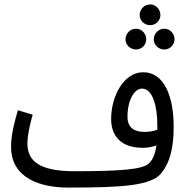

<svg xmlns="http://www.w3.org/2000/svg" viewBox="-20 -828 844 869"><path d="M660 -714C685 -714 706 -735 706 -760C706 -786 685 -808 660 -808C633 -808 612 -786 612 -760C612 -735 633 -714 660 -714ZM596 -604C621 -604 642 -625 642 -650C642 -676 621 -698 596 -698C569 -698 548 -676 548 -650C548 -625 569 -604 596 -604ZM724 -604C749 -604 770 -625 770 -650C770 -676 749 -698 724 -698C697 -698 676 -676 676 -650C676 -625 697 -604 724 -604ZM289 21H290C537 21 663 12 709 -43C748 -90 766 -155 766 -255C766 -394 722 -501 628 -501C540 -501 483 -393 483 -289C483 -224 517 -159 626 -159C645 -159 668 -162 688 -170C682 -128 671 -103 651 -86C622 -62 531 -53 316 -53C153 -53 104 -103 104 -179C104 -220 120 -282 128 -309L61 -329C46 -279 30 -217 30 -164C30 -21 163 21 289 21ZM557 -300C557 -376 589 -427 622 -427C671 -427 692 -349 692 -261C692 -254 692 -247 692 -241C675 -234 654 -231 635 -231C592 -231 557 -246 557 -300Z"/></svg>

Font: Noto Sans Arabic ExtCond
Style: Regular
Weight: 400
Width: 2
Designer: Monotype Design Team, Nadine Chahine, Nizar Qandah and Khaled Hosny
Foundry: Monotype Imaging Inc.
Version: Version 2.012